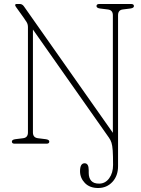

<svg xmlns="http://www.w3.org/2000/svg" viewBox="-20 -720 708 962"><path d="M526 -30 145 -572V-56.5Q145 -30.5 170 -27.5L210 -22.5Q227 -20 227 -10.5Q227 0 213 0H53.5Q39.5 0 39.5 -10.5Q39.5 -20 56 -22.5L96 -27.5Q120 -30.5 120 -56.5V-584Q120 -598.5 113.2 -609.5Q106.5 -620.5 97.5 -633L60.5 -684.5Q56 -691 56 -694Q56 -700 63 -700H79.5Q91.5 -700 100 -688L545.5 -54.5V-643.5Q545.5 -669.5 520.5 -672.5L480.5 -677.5Q463.5 -680 463.5 -689.5Q463.5 -700 477.5 -700H637Q651 -700 651 -689.5Q651 -680 634 -677.5L594.5 -672.5Q571.5 -669.5 571.5 -643.5V112.5Q571.5 161 543.2 191.5Q515 222 471.5 222Q429.5 222 405.2 196.8Q381 171.5 381 138Q381 98 404 98Q424.5 98 424.5 132.5V146.5Q424.5 171.5 437.2 186Q450 200.5 478 200Q508 199.5 527.2 173Q546.5 146.5 546.5 106.5Q546.5 60 544.8 34.5Q543 9 538.5 -5Q534 -19 526 -30Z"/></svg>

Font: Fraunces 144pt S100 Thin
Style: Regular
Weight: 100
Version: Version 1.000; ttfautohint (v1.8.3)